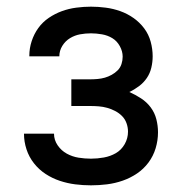

<svg xmlns="http://www.w3.org/2000/svg" viewBox="-20 -548 540 576"><path d="M253 8Q229 8 205.5 5Q182 2 159.5 -5.5Q137 -13 117 -26Q97 -39 82 -58Q67 -77 59.5 -100Q52 -123 52 -146V-147H142Q142 -128 153 -112Q164 -96 180.5 -87Q197 -78 215.5 -75Q234 -72 253 -72Q272 -72 291.5 -75.5Q311 -79 327.5 -88.5Q344 -98 354 -115.5Q364 -133 364 -153Q364 -166 359.5 -178.5Q355 -191 346 -200Q337 -209 325.5 -215Q314 -221 301.5 -224.5Q289 -228 276 -229Q263 -230 250 -230H194V-310H250Q261 -310 272.5 -311Q284 -312 294.5 -315Q305 -318 315 -323.5Q325 -329 333 -337Q341 -345 344.5 -356Q348 -367 348 -378Q348 -394 339.5 -409.5Q331 -425 317 -433.5Q303 -442 286 -445Q269 -448 253 -448Q236 -448 220 -445Q204 -442 190 -433.5Q176 -425 167 -410.5Q158 -396 158 -379H68V-381Q68 -403 75 -424.5Q82 -446 95 -464Q108 -482 126.5 -494.5Q145 -507 165.5 -514.5Q186 -522 208.5 -525Q231 -528 253 -528Q275 -528 297.5 -525Q320 -522 341 -514.5Q362 -507 380.5 -494Q399 -481 412.5 -463Q426 -445 432 -423Q438 -401 438 -379Q438 -362 434 -345Q430 -328 420.5 -314Q411 -300 397 -289.5Q383 -279 368 -272Q386 -264 403 -253Q420 -242 432 -226Q444 -210 449 -190.5Q454 -171 454 -151Q454 -127 447 -103.5Q440 -80 425.5 -60.5Q411 -41 391 -27.5Q371 -14 348 -6Q325 2 301 5Q277 8 253 8Z"/></svg>

Font: Iosevka Term Medium
Style: Regular
Weight: 500
Monospace: yes
Designer: Belleve Invis
Foundry: Belleve Invis
Version: Version 26.3.1